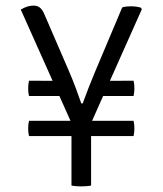

<svg xmlns="http://www.w3.org/2000/svg" viewBox="-20 -662 580 685"><path d="M235.5 -222 54 -628Q68.5 -636 79 -639Q89.5 -642 99.5 -642Q114 -642 123 -634.2Q132 -626.5 139 -609.5L227 -406Q240 -375.5 250.2 -348.2Q260.5 -321 270 -293H275Q284.5 -319.5 296.2 -349.2Q308 -379 319 -405.5L416 -635.5Q423.5 -638 432.5 -638.8Q441.5 -639.5 448 -639.5Q458 -639.5 466.5 -638.2Q475 -637 483 -634.5L486 -629L304.5 -222ZM269 3Q261 3 251.5 2.2Q242 1.5 235 0V-245.5H305V0Q298 1.5 288 2.2Q278 3 269 3ZM83.5 -176.5Q82 -183 81.2 -189.5Q80.5 -196 80.5 -204Q80.5 -211 81.2 -218Q82 -225 83.5 -231H456.5Q458 -225 458.8 -218Q459.5 -211 459.5 -204.5Q459.5 -198 458.8 -190.8Q458 -183.5 456.5 -176.5ZM83.5 -319.5Q82 -325 81.2 -332.2Q80.5 -339.5 80.5 -346.5Q80.5 -353.5 81.2 -360.5Q82 -367.5 83.5 -374L217.5 -373.5V-319.5ZM322 -319.5V-373.5L456.5 -374Q458 -367.5 458.8 -360.8Q459.5 -354 459.5 -347Q459.5 -340.5 458.8 -333.5Q458 -326.5 456.5 -319.5Z"/></svg>

Font: Signika Negative Light
Style: Regular
Weight: 300
Designer: Anna Giedry
Foundry: Anna Giedry
Version: Version 2.001